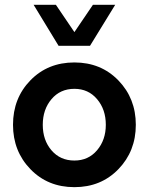

<svg xmlns="http://www.w3.org/2000/svg" viewBox="-20 -770 619 800"><path d="M120.1 -750H212.9L290 -636.2L367.2 -750H460L355 -579.1H224.1ZM34.2 -250Q34.2 -360.8 106.7 -435.3Q179.2 -509.8 290 -509.8Q400.9 -509.8 473.4 -434.8Q545.9 -359.9 545.9 -250Q545.9 -140.1 473.4 -65.2Q400.9 9.8 290 9.8Q179.2 9.8 106.7 -65.2Q34.2 -140.1 34.2 -250ZM290 -101.1Q348.1 -101.1 384.5 -144Q420.9 -187 420.9 -250Q420.9 -314 384.5 -356.9Q348.1 -399.9 290 -399.9Q231 -399.9 194.6 -356.9Q158.2 -314 158.2 -250Q158.2 -186 194.6 -143.6Q231 -101.1 290 -101.1Z"/></svg>

Font: Oakes Grotesk
Style: SemiBold
Weight: 600
Designer: Samuel Oakes
Foundry: Samuel Oakes
Version: Version 1.0 | wf-rip DC20170320